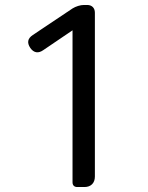

<svg xmlns="http://www.w3.org/2000/svg" viewBox="-20 -753 595 773"><path d="M362 -366V-702C362 -721 350 -733 331 -733H318C303 -733 285 -727 272 -719L112 -612C91 -598 88 -581 102 -560C116 -540 134 -537 154 -551L272 -631V-19C272 -7 279 0 291 0H317H320C346 0 362 -16 362 -42Z"/></svg>

Font: GenSenRounded2 TW R
Style: Regular
Weight: 400
Version: Version 2.100;PS 2.1;hotconv 16.6.51;makeotf.lib2.5.65220 DE